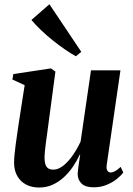

<svg xmlns="http://www.w3.org/2000/svg" viewBox="-20 -848 608 880"><path d="M159 11.5Q125.5 11.5 100 -1.8Q74.5 -15 59.8 -40.2Q45 -65.5 44.5 -101Q44.5 -116.5 46.5 -138.2Q48.5 -160 51.8 -184.5Q55 -209 58.5 -232.2Q62 -255.5 64.5 -274L93 -457.5L37 -483.5L41 -508.5L213.5 -534.5L234 -520L202.5 -284Q200 -264 196.8 -240.8Q193.5 -217.5 190.5 -195Q187.5 -172.5 185.8 -154.5Q184 -136.5 184 -127Q184 -107.5 188 -95Q192 -82.5 200.8 -76.5Q209.5 -70.5 224.5 -70.5Q247.5 -70.5 270.8 -89.2Q294 -108 314.5 -137.8Q335 -167.5 349.5 -199.5L397 -525.5H532L469 -91.5Q467 -74 472.2 -65.8Q477.5 -57.5 487 -57.5Q496 -57.5 507.5 -63.5Q519 -69.5 533 -83L545 -57.5Q534.5 -43 514.8 -27.2Q495 -11.5 468.2 -0.5Q441.5 10.5 410 10.5Q372 10.5 354.5 -6Q337 -22.5 336 -49Q336 -53 337 -63.2Q338 -73.5 339.8 -86.8Q341.5 -100 343.8 -114Q346 -128 347.5 -139.5L346 -140Q332.5 -111 314.2 -84Q296 -57 272.5 -35.5Q249 -14 220.8 -1.2Q192.5 11.5 159 11.5ZM328 -590Q306.5 -601.5 278.5 -620.8Q250.5 -640 221.5 -663.2Q192.5 -686.5 167 -711Q141.5 -735.5 124 -756.5L206.5 -828.5L352.5 -610.5Z"/></svg>

Font: Merriweather 96pt
Style: Bold Italic
Weight: 700
Italic angle: -7.8°
Version: Version 2.101